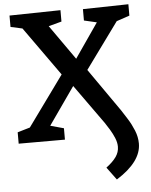

<svg xmlns="http://www.w3.org/2000/svg" viewBox="-61 -752 818 1042"><g transform="rotate(-5 347.5 -231.0)"><path d="M533 240 482 171Q518 144 536 118.5Q554 93 554 63Q554 40 543.5 15Q533 -10 519 -33Q505 -56 494 -72L341 -286L198 -82L271 -62V0H19V-62L87 -82L284 -354L94 -621L30 -635V-697L308 -702V-640L237 -621L370 -432L499 -619L430 -635V-697L678 -702V-640L607 -616L425 -366L589 -131Q602 -111 621 -81Q640 -51 654.5 -15.5Q669 20 669 56Q669 155 533 240Z"/></g></svg>

Font: Bitter SemiBold
Style: Regular
Weight: 600
Designer: Sol Matas, and Bitter project Authors
Foundry: Sol Matas
Version: Version 2.001